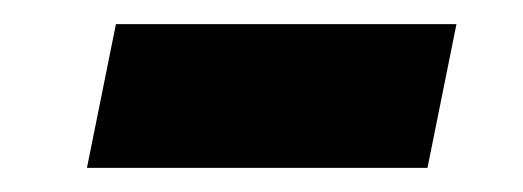

<svg xmlns="http://www.w3.org/2000/svg" viewBox="-20 -384 433 159"><path d="M334 -245H52L76 -364H358Z"/></svg>

Font: IBM Plex Sans SemiBold
Style: Italic
Weight: 600
Italic angle: -11.31°
Designer: Mike Abbink, Paul van der Laan, Pieter van Rosmalen
Foundry: Bold Monday
Version: Version 3.201